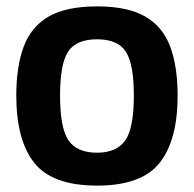

<svg xmlns="http://www.w3.org/2000/svg" viewBox="-20 -571 607 601"><path d="M31 -272Q31 -362 54 -424.5Q77 -487 132 -519Q187 -551 284 -551Q380 -551 435 -519Q490 -487 513 -424.5Q536 -362 536 -272Q536 -132 479.5 -61Q423 10 284 10Q144 10 87.5 -61Q31 -132 31 -272ZM168 -272Q168 -170 194.5 -131.5Q221 -93 284 -93Q345 -93 372 -131.5Q399 -170 399 -272Q399 -370 374 -409Q349 -448 284 -448Q218 -448 193 -409Q168 -370 168 -272Z"/></svg>

Font: Georama SemiBold
Style: Regular
Weight: 600
Designer: Jean-Baptiste Levee
Foundry: Production Type
Version: Version 1.000